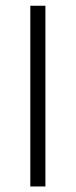

<svg xmlns="http://www.w3.org/2000/svg" viewBox="-20 -658 267 677"><path d="M86.9 -637.7H140.1V-0.5H86.9Z"/></svg>

Font: Vazir Thin
Style: Thin
Weight: 100
Designer: Saber Rastikerdar
Foundry: Saber Rastikerdar
Version: Version 30.0.0